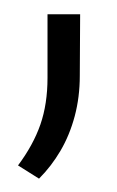

<svg xmlns="http://www.w3.org/2000/svg" viewBox="-20 -708 168 276"><path d="M36.1 -451.2 5.9 -470.2Q27.8 -499.5 38.1 -529.1Q48.3 -558.6 48.3 -596.2V-687.5H95.2L94.7 -599.1Q94.7 -568.4 87.4 -541Q80.1 -513.7 66.9 -491.2Q53.7 -468.8 36.1 -451.2Z"/></svg>

Font: Heebo ExtraLight
Style: Regular
Weight: 250
Designer: Oded Ezer
Foundry: Ezer Type House
Version: Version 3.100